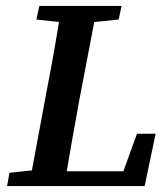

<svg xmlns="http://www.w3.org/2000/svg" viewBox="-20 -629 560 649"><path d="M4 0 12 -45 135 -58H146L135 0ZM78 0 138 -323Q152 -394 164.5 -466Q177 -538 188 -609H309L247 -285Q234 -214 221.5 -142.5Q209 -71 197 0ZM103 -563 113 -609H391L381 -563L256 -550H224ZM135 0 144 -50H448L379 0L443 -177H506L469 0Z"/></svg>

Font: Lisu Bosa Black
Style: Italic
Weight: 900
Italic angle: -19°
Designer: David Morse, Annie Olsen, Victor Gaultney, Frank Grießhammer (Latin)
Foundry: SIL International
Version: Version 2.000